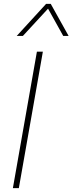

<svg xmlns="http://www.w3.org/2000/svg" viewBox="-20 -979 377 999"><path d="M47 0 172 -710H203L78 0ZM337 -792H309L230 -934L99 -792H67L220 -959H244Z"/></svg>

Font: Livvic Thin
Style: Italic
Weight: 250
Italic angle: -10°
Designer: Jacques Le Bailly, Baron von Fonthausen
Version: Version 1.001; ttfautohint (v1.8.2)